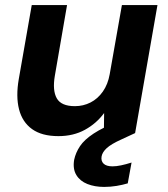

<svg xmlns="http://www.w3.org/2000/svg" viewBox="-20 -524 662 756"><path d="M210 12Q145 12 106.5 -15.5Q68 -43 55 -93.5Q42 -144 54 -213L105 -504H244L196 -226Q186 -168 203.5 -137Q221 -106 275 -106Q308 -106 336.5 -120.5Q365 -135 385 -163.5Q405 -192 412 -232L460 -504H600L512 0H389L390 -79Q360 -38 314.5 -13Q269 12 210 12ZM390 212Q353 212 324 200.5Q295 189 280.5 165Q266 141 272 105Q278 77 295 51.5Q312 26 348.5 2Q385 -22 445 -46L493 -65L512 0L458 25Q418 43 400.5 59Q383 75 380 92Q377 110 388 120.5Q399 131 423 131Q438 131 457 127Q476 123 498 116L483 198Q463 204 439 208Q415 212 390 212Z"/></svg>

Font: DM Sans ExtraBold
Style: Italic
Weight: 800
Italic angle: -10°
Designer: Colophon Foundry, Jonny Pinhorn
Foundry: Colophon Foundry
Version: Version 4.004;gftools[0.9.30]